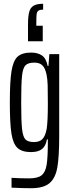

<svg xmlns="http://www.w3.org/2000/svg" viewBox="-20 -796 376 1015"><path d="M41 196V144Q86 147 133 147Q179 147 199.5 131Q220 115 226.5 75.5Q233 36 233 -49V-59H228Q222 -24 202 -8Q182 8 144 8Q96 8 72.5 -14Q49 -36 40.5 -90Q32 -144 32 -254Q32 -366 41 -421Q50 -476 73.5 -497Q97 -518 145 -518Q179 -518 201.5 -503Q224 -488 232 -447H236L241 -510H293V-77Q293 33 283 89.5Q273 146 241.5 172.5Q210 199 144 199Q97 199 41 196ZM227 -116Q233 -156 233 -247Q233 -313 232 -346Q231 -379 226 -402Q219 -436 204 -450.5Q189 -465 162 -465Q129 -465 115 -451Q101 -437 96.5 -395.5Q92 -354 92 -255Q92 -157 96.5 -115Q101 -73 114.5 -59Q128 -45 160 -45Q189 -45 204.5 -61Q220 -77 227 -116ZM208 -776V-745Q190 -745 182.5 -739Q175 -733 173.5 -720Q172 -707 172 -676V-660H206V-578H128V-663Q128 -708 134 -731.5Q140 -755 157 -765.5Q174 -776 208 -776Z"/></svg>

Font: Saira Ultra Condensed
Style: Regular
Weight: 400
Width: 1
Designer: Hector Gatti with collaboration of the Omnibus-Type team
Foundry: Omnibus-Type
Version: Version 1.001; ttfautohint (v1.8)